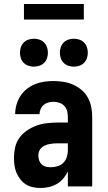

<svg xmlns="http://www.w3.org/2000/svg" viewBox="-20 -934 540 962"><path d="M184 8Q165 8 145.5 4Q126 0 110 -10Q94 -20 82 -35.5Q70 -51 62.5 -68.5Q55 -86 52.5 -105.5Q50 -125 50 -144Q50 -170 56 -196.5Q62 -223 78 -244.5Q94 -266 116.5 -281Q139 -296 164 -305Q189 -314 216 -317Q243 -320 269 -320H320V-349Q320 -364 316 -378.5Q312 -393 302 -403.5Q292 -414 277.5 -419Q263 -424 248 -424Q235 -424 222 -420.5Q209 -417 199 -408.5Q189 -400 183.5 -387.5Q178 -375 178 -362H56Q56 -386 62.5 -409Q69 -432 82 -452.5Q95 -473 114 -488Q133 -503 155 -512Q177 -521 200.5 -524.5Q224 -528 248 -528Q273 -528 298 -524Q323 -520 346 -510Q369 -500 388.5 -483.5Q408 -467 420 -445Q432 -423 437 -398.5Q442 -374 442 -349V0H320V-75Q311 -56 297 -39.5Q283 -23 265 -12.5Q247 -2 226 3Q205 8 184 8ZM234 -96Q251 -96 268 -101Q285 -106 297 -118Q309 -130 314.5 -146.5Q320 -163 320 -180V-216H269Q258 -216 247.5 -215Q237 -214 226.5 -212Q216 -210 206 -205.5Q196 -201 188 -194Q180 -187 176 -176.5Q172 -166 172 -155Q172 -143 176 -131Q180 -119 189 -110.5Q198 -102 210 -99Q222 -96 234 -96ZM350 -600Q336 -600 322.5 -604.5Q309 -609 299 -619Q289 -629 284.5 -642.5Q280 -656 280 -670Q280 -684 284.5 -697.5Q289 -711 299 -721Q309 -731 322.5 -735.5Q336 -740 350 -740Q364 -740 377.5 -735.5Q391 -731 401 -721Q411 -711 415.5 -697.5Q420 -684 420 -670Q420 -656 415.5 -642.5Q411 -629 401 -619Q391 -609 377.5 -604.5Q364 -600 350 -600ZM150 -600Q136 -600 122.5 -604.5Q109 -609 99 -619Q89 -629 84.5 -642.5Q80 -656 80 -670Q80 -684 84.5 -697.5Q89 -711 99 -721Q109 -731 122.5 -735.5Q136 -740 150 -740Q164 -740 177.5 -735.5Q191 -731 201 -721Q211 -711 215.5 -697.5Q220 -684 220 -670Q220 -656 215.5 -642.5Q211 -629 201 -619Q191 -609 177.5 -604.5Q164 -600 150 -600ZM100 -836V-914H400V-836Z"/></svg>

Font: Iosevka Curly Extrabold
Style: Regular
Weight: 800
Monospace: yes
Designer: Belleve Invis
Foundry: Belleve Invis
Version: Version 22.1.2; ttfautohint (v1.8.4)